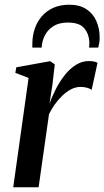

<svg xmlns="http://www.w3.org/2000/svg" viewBox="-20 -793 442 813"><path d="M36 0 101 -463 45 -484.5 49 -508 192.5 -534 212 -520.5 202 -434.5 189.5 -353Q200.5 -385 217 -417Q233.5 -449 254.8 -475.8Q276 -502.5 301.8 -518.5Q327.5 -534.5 356 -534.5Q369.5 -534.5 379 -532.2Q388.5 -530 393 -527L368 -412.5Q364 -416.5 350.8 -420.8Q337.5 -425 321.5 -425Q300.5 -425 280.8 -414.8Q261 -404.5 243.2 -387.2Q225.5 -370 211.2 -349.8Q197 -329.5 187.5 -309.5L143.5 0ZM117 -591.5Q117 -596 116.8 -600Q116.5 -604 117 -610.5Q117.5 -643 127.5 -672.2Q137.5 -701.5 157.2 -724.2Q177 -747 206 -760Q235 -773 273.5 -773Q317.5 -773 346 -754Q374.5 -735 388.2 -703.5Q402 -672 402 -634.5Q402 -620 400 -609.8Q398 -599.5 396 -591.5H357Q357.5 -595.5 358 -600.2Q358.5 -605 358.5 -614Q357 -648.5 337 -673Q317 -697.5 267.5 -697.5Q230.5 -697.5 206.5 -682.5Q182.5 -667.5 170 -643.2Q157.5 -619 156.5 -591.5Z"/></svg>

Font: Merriweather 96pt Medium
Style: Italic
Weight: 500
Italic angle: -7.8°
Version: Version 2.101